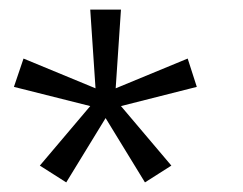

<svg xmlns="http://www.w3.org/2000/svg" viewBox="-20 -772 506 400"><path d="M232 -752 221 -588 371 -650 390 -591 232 -551 337 -427 282 -392 200 -526 118 -392 63 -427 168 -551 9 -591 29 -650 179 -588 168 -752Z"/></svg>

Font: Lil Grotesk
Style: Regular
Weight: 400
Designer: Bastien Sozeau
Foundry: NBR — Bastien Sozeau
Version: Version 4.002; ttfautohint (v1.8.4.7-5d5b)